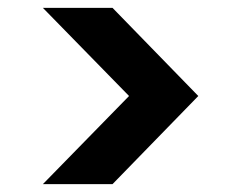

<svg xmlns="http://www.w3.org/2000/svg" viewBox="-20 -600 607 488"><path d="M308 -356 89 -132H266L484 -356L266 -580H89Z"/></svg>

Font: Malmofest SemiBold
Style: Regular
Weight: 600
Designer: Jonny Pinhorn (Poppins), Kolossal
Version: Version 1.004;Glyphs 3.1.2 (3151)